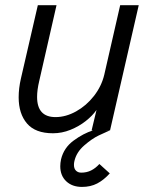

<svg xmlns="http://www.w3.org/2000/svg" viewBox="-20 -508 587 748"><path d="M408.7 0H386.2L406.7 0.5Q390.6 7.3 364.5 19.8Q338.4 32.2 308.1 58.6Q277.8 85 270 119.1Q268.1 126.5 268.1 134.3Q268.1 148.9 275.9 156.7Q283.7 164.6 296.4 164.6Q317.9 164.6 335 156Q352.1 147.5 367.2 130.9L407.7 167.5Q384.3 193.4 358.6 206.8Q333 220.2 299.3 220.2Q261.2 220.2 238 198.2Q214.8 176.3 214.8 139.6Q214.8 127 217.8 112.8Q228.5 67.9 266.6 39.8Q304.7 11.7 342.3 0H336.9L356 -79.6Q340.3 -57.1 314 -36.4Q287.6 -15.6 254.4 -2.2Q221.2 11.2 186.5 11.2Q117.7 11.2 85.2 -26.9Q52.7 -64.9 52.7 -128.9Q52.7 -164.1 61.5 -202.1L127.4 -487.8H200.2L132.8 -192.4Q124.5 -157.7 124.5 -130.4Q124.5 -51.8 196.3 -51.8Q236.3 -51.8 276.4 -74Q316.4 -96.2 345.9 -134Q375.5 -171.9 386.2 -216.8L448.2 -487.8H520.5Z"/></svg>

Font: Acari Sans
Style: Italic
Weight: 400
Italic angle: -13°
Designer: Alfredo Marco Pradil and Stefan Peev
Foundry: Hanken Design Co.
Version: Version 1.045;January 11, 2019;FontCreator 11.5.0.2425 64-bi